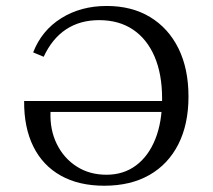

<svg xmlns="http://www.w3.org/2000/svg" viewBox="-20 -602 702 634"><path d="M324.2 11.3Q240.3 11.3 180.6 -22.2Q121 -55.6 89.9 -118.5Q58.9 -181.5 59.7 -268.5H547.6L548.4 -232.3H146.8Q144.4 -173.4 167.7 -126.2Q191.1 -79 233.5 -52Q275.8 -25 331.5 -25Q387.9 -25 429 -55.6Q470.2 -86.3 492.7 -142.3Q515.3 -198.4 515.3 -275.8Q515.3 -357.3 490.3 -415.3Q465.3 -473.4 419 -504.4Q372.6 -535.5 307.3 -535.5Q244.4 -535.5 198.4 -505.2Q152.4 -475 124.2 -414.5L89.5 -429Q117.7 -501.6 182.3 -541.9Q246.8 -582.3 332.3 -582.3Q415.3 -582.3 475.8 -545.6Q536.3 -508.9 569.4 -441.9Q602.4 -375 602.4 -283.1Q602.4 -191.9 569 -125.8Q535.5 -59.7 473.4 -24.2Q411.3 11.3 324.2 11.3Z"/></svg>

Font: Playfair 9pt
Style: Regular
Weight: 400
Designer: Claus Eggers Sørensen
Foundry: Claus Eggers Sørensen
Version: Version 2.203